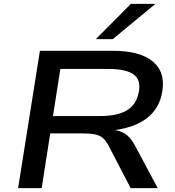

<svg xmlns="http://www.w3.org/2000/svg" viewBox="-20 -966 901 986"><path d="M73 0 185 -705H561Q655 -705 715.5 -679.5Q776 -654 801 -605.5Q826 -557 811 -483Q798 -423 759.5 -382Q721 -341 659 -319Q597 -297 514 -292L522 -301L551 -300Q590 -298 619 -281Q648 -264 669 -226L790 0H651L537 -219Q524 -244 508 -257.5Q492 -271 467.5 -276Q443 -281 402 -281H238L194 0ZM252 -370H490Q584 -370 632 -399.5Q680 -429 692 -490Q706 -553 667.5 -582.5Q629 -612 535 -612H290ZM472 -765 652 -946H778L559 -765Z"/></svg>

Font: Nunito Sans 10pt Expanded SemiBold
Style: Italic
Weight: 600
Width: 7
Italic angle: -9°
Designer: Vernon Adams
Foundry: Vernon Adams
Version: Version 3.101;gftools[0.9.27]